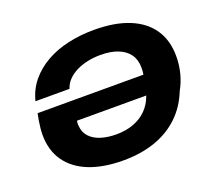

<svg xmlns="http://www.w3.org/2000/svg" viewBox="-120 -857 1142 1028"><g transform="rotate(-20 451.0 -343.5)"><path d="M419 12Q306 12 225 -20Q144 -52 100.5 -114Q57 -176 57 -264Q57 -282 59 -302.5Q61 -323 65 -347L72 -383H675Q677 -394 677.5 -403.5Q678 -413 678 -422Q678 -467 656.5 -497.5Q635 -528 594 -544.5Q553 -561 494 -561Q456 -561 420.5 -553.5Q385 -546 356 -531.5Q327 -517 306.5 -496Q286 -475 277 -447H83Q99 -510 138 -557Q177 -604 233.5 -636Q290 -668 360 -683.5Q430 -699 508 -699Q625 -699 706.5 -666Q788 -633 831 -570Q874 -507 874 -417Q874 -366 862 -320Q850 -274 828 -235Q796 -154 738 -99Q680 -44 599.5 -16Q519 12 419 12ZM431 -132Q484 -132 528 -148Q572 -164 603.5 -195.5Q635 -227 651 -273H256Q255 -265 254.5 -259Q254 -253 255 -246Q257 -208 280 -182.5Q303 -157 342 -144.5Q381 -132 431 -132Z"/></g></svg>

Font: Archivo SemiExpanded ExtraBold
Style: Italic
Weight: 800
Width: 6
Italic angle: -10°
Designer: Hector Gatti
Foundry: Omnibus-Type
Version: Version 2.001